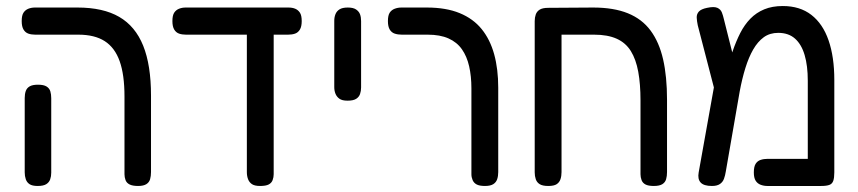

<svg xmlns="http://www.w3.org/2000/svg" viewBox="-20 -607 2848 637"><path d="M438 10Q420 10 410 5Q400 0 396.5 -9.5Q393 -19 393 -29V-287Q393 -359 377 -404Q361 -449 327.5 -470.5Q294 -492 240 -492H97Q84 -492 74 -495.5Q64 -499 58 -509Q52 -519 52 -537Q52 -556 58 -565Q64 -574 74 -578Q84 -582 96 -582H237Q322 -582 375.5 -551Q429 -520 455 -455.5Q481 -391 481 -290V-36Q481 -23 478 -12.5Q475 -2 465.5 4Q456 10 438 10ZM105 10Q87 10 78 4Q69 -2 65.5 -12.5Q62 -23 62 -35V-282Q62 -295 65.5 -305Q69 -315 78.5 -320.5Q88 -326 106 -326Q125 -326 134.5 -320Q144 -314 147 -304Q150 -294 150 -281V-34Q150 -22 146.5 -12Q143 -2 133.5 4Q124 10 105 10Z M597 -492Q584 -492 574 -495.5Q564 -499 558 -509Q552 -519 552 -537Q552 -556 558 -565Q564 -574 574 -578Q584 -582 596 -582H937Q950 -582 959.5 -578Q969 -574 975 -565Q981 -556 981 -537Q981 -519 975 -509Q969 -499 959 -495.5Q949 -492 936 -492ZM843 10Q825 10 816 4Q807 -2 803 -12.5Q799 -23 799 -36V-503L888 -501V-29Q888 -19 884.5 -9.5Q881 0 871.5 5Q862 10 843 10Z M1133 -273Q1115 -273 1106 -279.5Q1097 -286 1093 -296Q1089 -306 1089 -318V-538Q1089 -550 1093 -560Q1097 -570 1106.5 -576Q1116 -582 1134 -582Q1152 -582 1161.5 -575.5Q1171 -569 1174.5 -559.5Q1178 -550 1178 -537V-317Q1178 -305 1174.5 -295Q1171 -285 1161.5 -279Q1152 -273 1133 -273Z M1589 10Q1571 10 1561.5 5Q1552 0 1548 -9.5Q1544 -19 1544 -29V-314Q1544 -354 1536.5 -387Q1529 -420 1512.5 -443.5Q1496 -467 1468 -479.5Q1440 -492 1399 -492H1313Q1300 -492 1289.5 -495.5Q1279 -499 1273 -509Q1267 -519 1267 -537Q1267 -556 1273 -565Q1279 -574 1289.5 -578Q1300 -582 1312 -582H1396Q1460 -582 1505 -563.5Q1550 -545 1578 -510.5Q1606 -476 1619.5 -427Q1633 -378 1633 -316V-36Q1633 -23 1629.5 -12.5Q1626 -2 1616.5 4Q1607 10 1589 10Z M1799 10Q1780 10 1770.5 4Q1761 -2 1757.5 -12.5Q1754 -23 1754 -35V-537Q1754 -549 1757.5 -559Q1761 -569 1770.5 -575Q1780 -581 1799 -581L1948 -582Q2016 -582 2063 -563Q2110 -544 2138.5 -505.5Q2167 -467 2180 -410Q2193 -353 2193 -276V-36Q2193 -23 2190 -12.5Q2187 -2 2177.5 4Q2168 10 2149 10Q2131 10 2121.5 5Q2112 0 2108.5 -9.5Q2105 -19 2105 -29V-274Q2105 -328 2097.5 -369Q2090 -410 2073 -437.5Q2056 -465 2026 -478.5Q1996 -492 1951 -492H1843V-36Q1843 -23 1839.5 -12.5Q1836 -2 1827 4Q1818 10 1799 10Z M2748 -342V-35Q2748 -17 2744.5 -7Q2741 3 2731.5 6.5Q2722 10 2704 10H2526Q2514 10 2503.5 6Q2493 2 2487 -7.5Q2481 -17 2481 -35Q2481 -54 2487 -63.5Q2493 -73 2503.5 -76.5Q2514 -80 2527 -80H2660V-339Q2660 -389 2649.5 -424.5Q2639 -460 2617.5 -479Q2596 -498 2562 -498Q2534 -498 2514 -483.5Q2494 -469 2479 -443Q2464 -417 2453 -381.5Q2442 -346 2434 -303L2388 -38Q2386 -25 2382 -14Q2378 -3 2368.5 3.5Q2359 10 2342 10Q2315 10 2304.5 -1.5Q2294 -13 2298 -35L2361 -387L2390 -366Q2399 -403 2410.5 -436.5Q2422 -470 2436 -497.5Q2450 -525 2469.5 -545Q2489 -565 2515.5 -576Q2542 -587 2577 -587Q2634 -587 2672 -557.5Q2710 -528 2729 -473Q2748 -418 2748 -342ZM2357 -284 2295 -523Q2292 -537 2291.5 -548.5Q2291 -560 2298.5 -568.5Q2306 -577 2326 -581Q2349 -586 2360 -581Q2371 -576 2375 -565.5Q2379 -555 2381 -546L2427 -363Z"/></svg>

Font: Fredoka SemiCondensed
Style: Regular
Weight: 400
Width: 4
Designer: Ben Nathan
Foundry: Milena B. Brandão, Ben Nathan
Version: Version 2.001